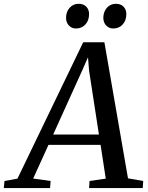

<svg xmlns="http://www.w3.org/2000/svg" viewBox="-86 -964 758 984"><path d="M449 -747.5 570 -50 648 -36.5 645.5 0H370.5L373 -36.5L456 -48.5L429.5 -221.5H162.5L84 -49L173.5 -36.5L170.5 0H-66.5L-63 -36.5L3.5 -48.5L340.5 -747.5ZM338.5 -610 186.5 -274.5H421L370.5 -602L365 -670.5ZM252.5 -872.5Q252.5 -903.5 270.8 -924Q289 -944.5 317 -944.5Q342 -944.5 356.2 -929.8Q370.5 -915 370.5 -892Q370.5 -859.5 352 -838.8Q333.5 -818 303 -818Q281.5 -818 267 -833.5Q252.5 -849 252.5 -872.5ZM443.5 -874.5Q444.5 -905 462.5 -924.8Q480.5 -944.5 508 -944.5Q533 -944.5 547.2 -929.8Q561.5 -915 561.5 -892Q561.5 -859.5 543 -838.8Q524.5 -818 494 -818Q472 -818 457.5 -834Q443 -850 443.5 -874.5Z"/></svg>

Font: Merriweather Text
Style: Italic
Weight: 400
Italic angle: -7.8°
Designer: Eben Sorkin
Foundry: Eben Sorkin
Version: Version 2.100